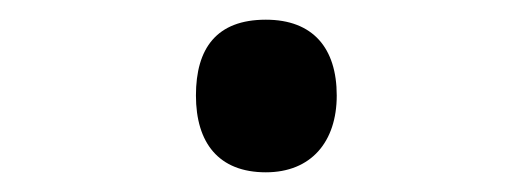

<svg xmlns="http://www.w3.org/2000/svg" viewBox="-20 -576 540 195"><path d="M250 -401C296 -401 322 -432 322 -479C322 -527 298 -556 250 -556C200 -556 179 -527 179 -479C179 -431 202 -401 250 -401Z"/></svg>

Font: Noto Sans Mono ExtraCondensed SemiBold
Style: Regular
Weight: 600
Width: 2
Designer: Monotype Design Team
Foundry: Monotype Imaging Inc.
Version: Version 2.014